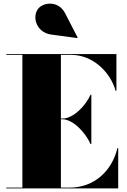

<svg xmlns="http://www.w3.org/2000/svg" viewBox="-20 -1052 710 1072"><path d="M266 -859 411.5 -839.5 413.5 -842.5 343.5 -978C305.5 -1052 218 -1039.5 191 -1000.5C158 -952.5 186 -870 266 -859ZM485.5 -248H490V-523H485.5C455.5 -456 386 -390 329 -390H320V-745.5H379C496 -745.5 595.5 -652 625.5 -545H630V-750H15V-745.5H105V-4.5H15V0H640V-225H635.5C605.5 -98 506 -4.5 369 -4.5H320V-386H329C386 -386 455.5 -315 485.5 -248Z"/></svg>

Font: Bodoni* 36pt Fatface
Style: Regular
Weight: 900
Version: Version 2.3